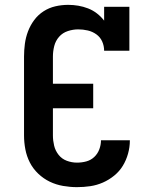

<svg xmlns="http://www.w3.org/2000/svg" viewBox="-20 -763 640 791"><path d="M297 8Q269 8 240 3Q211 -2 185 -14.5Q159 -27 137.5 -47.5Q116 -68 103 -93.5Q90 -119 84.5 -147.5Q79 -176 79 -205V-530Q79 -556 82.5 -582.5Q86 -609 95.5 -634Q105 -659 121 -680.5Q137 -702 159.5 -716.5Q182 -731 208 -737Q234 -743 261 -743Q282 -743 302.5 -739.5Q323 -736 342.5 -728.5Q362 -721 379 -708Q396 -695 409 -678V-735H513V-554H409Q409 -574 401 -592Q393 -610 377 -621.5Q361 -633 341.5 -637.5Q322 -642 302 -642Q281 -642 259.5 -635Q238 -628 223.5 -611.5Q209 -595 203.5 -573.5Q198 -552 198 -530V-418H364V-317H198V-205Q198 -184 203 -163Q208 -142 221.5 -125Q235 -108 255.5 -100.5Q276 -93 297 -93Q317 -93 335.5 -98Q354 -103 368 -116Q382 -129 389 -147.5Q396 -166 396 -185Q396 -185 396 -185Q396 -185 396 -185H515Q515 -185 515 -184.5Q515 -184 515 -184Q515 -157 507.5 -130Q500 -103 486 -80Q472 -57 450.5 -39.5Q429 -22 404 -11Q379 0 352 4Q325 8 297 8Z"/></svg>

Font: Iosevka Curly Slab Extended
Style: Bold
Weight: 700
Width: 7
Monospace: yes
Designer: Belleve Invis
Foundry: Belleve Invis
Version: Version 11.1.0; ttfautohint (v1.8.3)